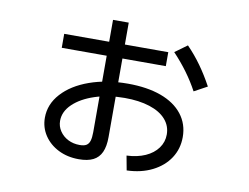

<svg xmlns="http://www.w3.org/2000/svg" viewBox="-71 -715 1080 834"><g transform="rotate(10 469.0 -298.0)"><path d="M605.5 -62.5C582 -52.1 554.7 -46.2 523.4 -44.9L535.2 18.6C577.5 17.3 614.9 8.5 647.5 -7.8C680 -24.1 705.2 -45.9 723.1 -73.2C741 -100.6 750 -131.5 750 -166C750 -204.4 738.9 -237.8 716.8 -266.1C694.7 -294.4 663.1 -316.1 622.1 -331.1C581.1 -346 532.2 -353.5 475.6 -353.5C413.1 -353.5 356.8 -344.6 306.6 -326.7C256.5 -308.8 217.1 -284 188.5 -252.4C159.8 -220.9 145.5 -185.2 145.5 -145.5C145.5 -116.9 153.2 -91 168.5 -67.9C183.8 -44.8 204.8 -26.5 231.4 -13.2C258.1 0.2 288.1 6.8 321.3 6.8C347.3 6.8 368.5 2.8 384.8 -5.4C401 -13.5 413.1 -26.2 420.9 -43.5C428.7 -60.7 432.6 -83 432.6 -110.4V-615.2H363.3V-315.4V-120.1C363.3 -103.8 361.8 -91 358.9 -81.5C356 -72.1 351.1 -65.3 344.2 -61C337.4 -56.8 327.5 -54.7 314.5 -54.7C295.6 -54.7 278.5 -58.6 263.2 -66.4C247.9 -74.2 235.7 -85 226.6 -98.6C217.4 -112.3 212.9 -127.3 212.9 -143.6C212.9 -170.9 224.4 -195.6 247.6 -217.8C270.7 -239.9 301.9 -257.5 341.3 -270.5C380.7 -283.5 424.5 -290 472.7 -290C515 -290 551.8 -285 583 -274.9C614.3 -264.8 638.2 -250.3 654.8 -231.4C671.4 -212.6 679.7 -190.4 679.7 -165C679.7 -142.9 673.2 -122.9 660.2 -105C647.1 -87.1 628.9 -72.9 605.5 -62.5ZM165 -518.6V-457H624V-518.6ZM649.4 -523.4C695.6 -474.6 733.1 -423.5 761.7 -370.1L819.3 -401.4C802.4 -432.6 784.5 -461.4 765.6 -487.8C746.7 -514.2 725.9 -539.1 703.1 -562.5Z"/></g></svg>

Font: Pretendard Variable
Style: Regular
Weight: 400
Designer: Base glyphs from Inter by Rasmus Andersson; Hangeul glyphs from Noto Sans CJK(Source Han Sans) by Jang Soo-young and Kan
Foundry: Kil Hyung-jin
Version: Version 1.309;Glyphs 3.2 (3225)